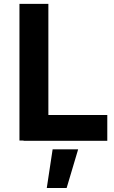

<svg xmlns="http://www.w3.org/2000/svg" viewBox="-20 -723 587 988"><path d="M228.9 -703.1V0H80.1V-703.1ZM532.1 -131.2V1.6H101.2V-131.2ZM382.1 45.6 322.9 244.4H220.7L250.8 45.6Z"/></svg>

Font: Wand UI Pro
Style: Regular
Weight: 400
Designer: Andreas Faust
Version: Version 1.003;FEAKit 1.0